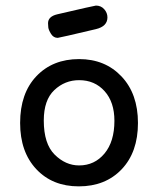

<svg xmlns="http://www.w3.org/2000/svg" viewBox="-20 -661 565 685"><path d="M51.8 -222.2Q51.8 -328.1 109.9 -389.2Q168 -450.2 262.2 -450.2Q355 -450.2 413.6 -388.2Q472.2 -326.2 472.2 -222.2Q472.2 -118.2 414.1 -57.1Q356 3.9 261.2 3.9Q167 3.9 109.4 -57.6Q51.8 -119.1 51.8 -222.2ZM136.2 -231Q136.2 -147.9 175 -109.4Q213.9 -70.8 262.2 -70.8Q317.4 -70.8 352.8 -113.3Q388.2 -155.8 388.2 -230Q388.2 -296.9 353 -335.9Q317.9 -375 262.2 -375Q211.4 -375 173.8 -339.6Q136.2 -304.2 136.2 -231ZM151.4 -578.1Q151.4 -602.1 184.1 -609.9Q315.9 -640.6 322.3 -641.1Q340.3 -641.1 351.8 -628.2Q363.3 -615.2 363.3 -599.1Q363.3 -566.9 322.3 -557.1Q192.4 -526.4 186 -525.9Q170.9 -525.9 162.1 -540Q153.3 -554.2 152.3 -563.2Q151.4 -572.3 151.4 -578.1Z"/></svg>

Font: CMU Typewriter Text
Style: Bold
Weight: 700
Version: Version 0.7.0